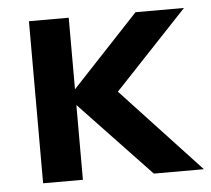

<svg xmlns="http://www.w3.org/2000/svg" viewBox="-43 -551 654 596"><g transform="rotate(-5 284.5 -252.5)"><path d="M569 0H413L192 -233V0H68V-505H192V-282L400 -504H551L324 -263Z"/></g></svg>

Font: PRinguin Sans
Style: Bold
Weight: 700
Designer: Vernon Adams
Foundry: Vernon Adams
Version: ""